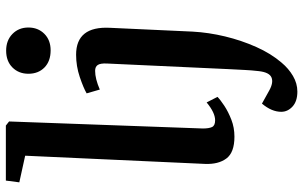

<svg xmlns="http://www.w3.org/2000/svg" viewBox="-210 -597 1036 656"><g transform="rotate(-90 308.0 -269.0)"><path d="M104 -701 13 -721 19 -767H207L221 -756L197 -94Q197 -73 202 -62.5Q207 -52 225 -52Q251 -52 286 -81L305 -44Q295 -34 274.5 -20.5Q254 -7 227 3.5Q200 14 169 14Q115 14 94.5 -13.5Q74 -41 76 -87ZM384 -690Q384 -723 405.5 -744.5Q427 -766 463 -766Q498 -766 520 -744.5Q542 -723 542 -690Q542 -657 520.5 -635.5Q499 -614 464 -614Q427 -614 405.5 -635Q384 -656 384 -690ZM528 -129Q525 -74 511.5 -18Q498 38 475.5 88.5Q453 139 422 175Q402 199 376.5 214Q351 229 323 229Q290 229 272 212.5Q254 196 254 174Q254 141 282 108L327 133Q354 148 371.5 140.5Q389 133 393 97Q396 71 397 48.5Q398 26 400 -10L419 -422Q420 -444 414 -453Q408 -462 394 -462Q367 -462 330 -446L317 -491Q336 -502 373 -514.5Q410 -527 449 -527Q547 -527 541 -411Z"/></g></svg>

Font: Literata 36pt SemiBold
Style: Italic
Weight: 600
Italic angle: -2°
Designer: Latin by Veronika Burian and Jose Scaglione. Greek by Irene Vlachou. Cyrillic by Vera Evstafieva
Foundry: TypeTogether
Version: Version 3.002